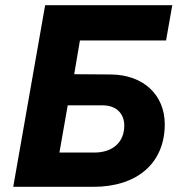

<svg xmlns="http://www.w3.org/2000/svg" viewBox="-20 -720 701 740"><path d="M31 0H341C507 0 615 -90 615 -241C615 -354 533 -432 407 -433L266 -434L288 -564H620L644 -700H154ZM209 -132 241 -314H376C426 -314 459 -284 459 -236C459 -173 416 -132 343 -132Z"/></svg>

Font: Fixel Display 20240404
Style: Bold Italic
Weight: 700
Italic angle: -10°
Designer: AlfaBravo + MacPaw
Foundry: Kyrylo Tkachov, Marchela Mozhyna, Serhii Makarenko, Maria Weinstein, Zakhar Kryvoshyya
Version: Version 1.211;Glyphs 3.2 (3225)